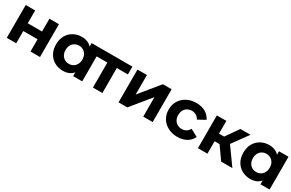

<svg xmlns="http://www.w3.org/2000/svg" viewBox="128 -1632 4129 2727"><g transform="rotate(30 2192.5 -269.0)"><path d="M75 0V-538H230V-328H464V-538H620V0H464V-201H230V0Z M995 8Q920 8 858.5 -26.5Q797 -61 762 -123Q727 -185 727 -269Q727 -354 762 -416Q797 -478 858.5 -512Q920 -546 995 -546Q1063 -546 1114 -516Q1137 -502 1156 -481V-538H1312V0H1163V-62Q1143 -38 1117 -22Q1066 8 995 8ZM1022 -120Q1060 -120 1091 -138Q1122 -156 1140.5 -189.5Q1159 -223 1159 -269Q1159 -316 1140.5 -349Q1122 -382 1091 -400Q1060 -418 1022 -418Q983 -418 952 -400Q921 -382 902.5 -349Q884 -316 884 -269Q884 -223 902.5 -189.5Q921 -156 952 -138Q983 -120 1022 -120Z M1488 0V-410H1306V-538H1825V-410H1643V0Z M1908 0V-538H2063V-218L2325 -538H2468V0H2313V-320L2052 0Z M2874 8Q2787 8 2719 -27.5Q2651 -63 2613 -126Q2575 -189 2575 -269Q2575 -350 2613 -412.5Q2651 -475 2719 -510.5Q2787 -546 2874 -546Q2959 -546 3022 -510.5Q3085 -475 3115 -410L2995 -344Q2973 -382 2941.5 -400Q2910 -418 2873 -418Q2834 -418 2801.5 -400Q2769 -382 2750.5 -349Q2732 -316 2732 -269Q2732 -222 2750.5 -189Q2769 -156 2801.5 -138Q2834 -120 2873 -120Q2910 -120 2941.5 -137.5Q2973 -155 2995 -194L3115 -129Q3085 -63 3022 -27.5Q2959 8 2874 8Z M3450 -329 3596 -538H3762L3574 -280L3775 0H3591L3447 -204H3366V0H3210V-538H3366V-329Z M4068 8Q3993 8 3931.5 -26.5Q3870 -61 3835 -123Q3800 -185 3800 -269Q3800 -354 3835 -416Q3870 -478 3931.5 -512Q3993 -546 4068 -546Q4136 -546 4187 -516Q4210 -502 4229 -481V-538H4385V0H4236V-62Q4216 -38 4190 -22Q4139 8 4068 8ZM4095 -120Q4133 -120 4164 -138Q4195 -156 4213.5 -189.5Q4232 -223 4232 -269Q4232 -316 4213.5 -349Q4195 -382 4164 -400Q4133 -418 4095 -418Q4056 -418 4025 -400Q3994 -382 3975.5 -349Q3957 -316 3957 -269Q3957 -223 3975.5 -189.5Q3994 -156 4025 -138Q4056 -120 4095 -120Z"/></g></svg>

Font: Montserrat Z
Style: Bold
Weight: 700
Designer: Julieta Ulanovsky
Foundry: Julieta Ulanovsky
Version: Version 8.000